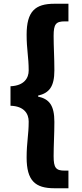

<svg xmlns="http://www.w3.org/2000/svg" viewBox="-20 -830 440 1024"><path d="M270 174H345V80H325C278 80 266 65 266 3C266 -58 270 -113 270 -180C270 -269 242 -302 183 -315V-320C242 -334 270 -367 270 -455C270 -524 266 -579 266 -639C266 -701 278 -716 325 -716H345V-810H270C168 -810 122 -770 122 -645C122 -565 133 -526 133 -454C133 -414 109 -373 36 -370V-266C109 -264 133 -223 133 -182C133 -110 122 -71 122 10C122 134 168 174 270 174Z"/></svg>

Font: Noto Sans CJK HK Black
Style: Regular
Weight: 900
Designer: Ryoko NISHIZUKA 西塚涼子 (kana, bopomofo & ideographs); Paul D. Hunt (Latin, Greek & Cyrillic); Sandoll Communications 산돌커뮤니
Foundry: Adobe
Version: Version 2.004;hotconv 1.0.118;makeotfexe 2.5.65603